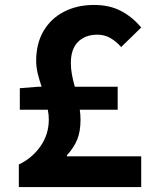

<svg xmlns="http://www.w3.org/2000/svg" viewBox="-20 -755 630 775"><path d="M60 -312V-399L136 -405H148Q139 -431 132.5 -457.5Q126 -484 126 -509Q126 -579 155.5 -629.5Q185 -680 238 -707.5Q291 -735 359 -735Q422 -735 468 -711Q514 -687 550 -644L469 -565Q449 -588 425.5 -601.5Q402 -615 373 -615Q324 -615 295 -586Q266 -557 266 -501Q266 -477 270.5 -453Q275 -429 282 -405H455V-312H302Q305 -293 305 -271Q305 -225 292 -192.5Q279 -160 250 -128V-124H550V0H56V-91Q109 -116 143 -164Q177 -212 177 -273Q177 -283 176 -292.5Q175 -302 173 -312Z"/></svg>

Font: Source Han Sans TC
Style: Bold
Weight: 700
Designer: Ryoko NISHIZUKA Ë•øÂ°öÊ∂ºÂ≠ê (kana, bopomofo & ideographs); Paul D. Hunt (Latin, Greek & Cyrillic); Sandoll Communicatio
Foundry: Adobe
Version: Version 2.004;hotconv 1.0.118;makeotfexe 2.5.65603